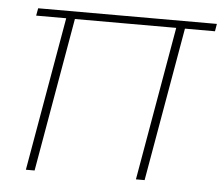

<svg xmlns="http://www.w3.org/2000/svg" viewBox="-43 -564 713 612"><g transform="rotate(5 313.5 -258.0)"><path d="M440.9 0H413.1L499 -492.2H174.8L88.9 0H61L147 -492.2H50.8L55.2 -516.1H627L623 -492.2H526.9Z"/></g></svg>

Font: Creato Display Thin
Style: Italic
Weight: 265
Italic angle: -10°
Version: Version 1.000